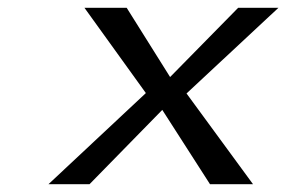

<svg xmlns="http://www.w3.org/2000/svg" viewBox="-20 -471 788 491"><path d="M415 -274 304 -451H196L353 -233L104 0H209L395 -190L517 0H627L457 -232L692 -451H589Z"/></svg>

Font: Charger Monospace
Style: Regular
Weight: 400
Designer: Jasper
Foundry: Cannot Into Space Fonts
Version: Version 0.980